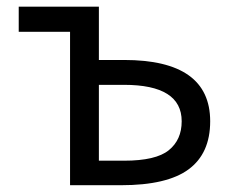

<svg xmlns="http://www.w3.org/2000/svg" viewBox="-20 -544 674 566"><path d="M271.5 -293.9V-70.3H345.7Q439.5 -70.3 477.5 -101.1Q515.6 -131.8 515.6 -186.5Q515.6 -293.9 345.7 -293.9ZM186.5 -450.2H35.2V-524.4H271.5V-367.2H345.7Q599.6 -367.2 599.6 -186.5Q599.6 -91.8 536.1 -44.9Q472.7 2 336.9 2H186.5Z"/></svg>

Font: irohakakuC Regular
Style: Regular
Weight: 400
Designer: [Source Han Sans]
Ryoko NISHIZUKA Ë•øÂ°öÊ∂ºÂ≠ê (kana & ideographs); Paul D. Hunt (Latin, Greek & Cyrillic); Wenlong ZHAN
Version: Version 1.001.20160904